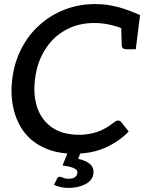

<svg xmlns="http://www.w3.org/2000/svg" viewBox="-20 -747 709 943"><path d="M343 8Q263 8 200.5 -19.5Q138 -47 98 -99Q60 -150 45.5 -217Q31 -284 40 -357Q50 -440 85 -508Q120 -576 174 -624Q228 -673 298 -700Q368 -727 446 -727Q488 -727 525.5 -720Q563 -713 598.5 -700.5Q634 -688 668 -673L658 -595L590 -603Q561 -616 522.5 -625Q484 -634 442 -634Q364 -634 302 -599.5Q240 -565 201 -503Q162 -441 152 -358Q142 -280 163 -218.5Q184 -157 235.5 -121Q287 -85 369 -85Q415 -85 457 -99Q499 -113 541 -147Q546 -151 551 -153Q556 -155 560 -155Q564 -155 568 -153.5Q572 -152 575 -148L612 -101Q566 -53 499 -22.5Q432 8 343 8ZM575 -620 658 -595 647 -505H600Q590 -505 584 -510Q578 -515 578 -525ZM317 176Q297 176 279 172Q261 168 245 161L260 131Q264 121 273 121Q279 121 290 126Q301 131 317 131Q337 131 347.5 123.5Q358 116 360 104Q362 91 352 84Q342 77 324.5 72.5Q307 68 287 66L316 -6H379L364 33Q406 43 424 60.5Q442 78 439 105Q435 139 399.5 157.5Q364 176 317 176Z"/></svg>

Font: Aleo Medium
Style: Italic
Weight: 500
Italic angle: -7°
Designer: Alessio Laiso
Foundry: Alessio Laiso
Version: Version 2.001;gftools[0.9.29]